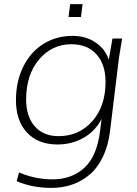

<svg xmlns="http://www.w3.org/2000/svg" viewBox="-20 -686 659 922"><path d="M323.2 -473.6Q229 -473.6 167.2 -399.9Q105.5 -326.2 105.5 -208.5Q105.5 -126.5 147 -79.3Q188.5 -32.2 261.2 -32.2Q359.9 -32.2 423.3 -104Q486.8 -175.8 486.8 -292.5Q486.8 -376.5 443.4 -425Q399.9 -473.6 323.2 -473.6ZM56.6 -204.1Q56.6 -295.4 92 -366.5Q127.4 -437.5 189.2 -475.6Q251 -513.7 328.1 -513.7Q392.6 -513.7 439.2 -481.9Q485.8 -450.2 502.4 -398.9L520 -501H566.4L551.3 -408.7L508.3 -55.7Q499.5 14.2 474.1 67.1Q448.7 120.1 410.6 152.3Q372.6 184.6 326.4 200.4Q280.3 216.3 226.6 216.3Q135.3 216.3 60.1 184.1L71.3 142.1Q149.9 175.3 231.9 175.3Q324.7 175.3 385 119.9Q445.3 64.5 460.4 -55.7L467.8 -115.2Q438 -56.2 381.3 -24.2Q324.7 7.8 256.3 7.8Q163.1 7.8 109.9 -49.1Q56.6 -106 56.6 -204.1ZM309.1 -604.5 316.9 -666H376.5L368.7 -604.5Z"/></svg>

Font: Muli
Style: ExtraLightItalic
Weight: 200
Italic angle: -7°
Designer: Vernon Adams
Foundry: newtypography
Version: Version 2.0; ttfautohint (v1.00rc1.2-2d82) -l 8 -r 50 -G 200